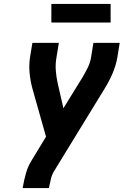

<svg xmlns="http://www.w3.org/2000/svg" viewBox="-20 -952 640 972"><path d="M95 0 96 -7Q102 -42 112 -77Q122 -112 142 -143L213 -260L144 -504Q134 -541 130 -581Q126 -621 132 -662L144 -735H278L266 -662Q260 -628 262.5 -595Q265 -562 272 -531L301 -404L398 -561Q412 -585 424.5 -610Q437 -635 441 -662L453 -735H586L574 -661Q567 -621 550 -581Q533 -541 510 -504L254 -86Q243 -68 238 -47.5Q233 -27 229 -7L228 0ZM240 -838V-932H540V-838Z"/></svg>

Font: Iosevka Curly XBdEx
Style: Italic
Weight: 800
Width: 7
Italic angle: -9°
Monospace: yes
Designer: Belleve Invis
Foundry: Belleve Invis
Version: Version 11.1.0; ttfautohint (v1.8.3)